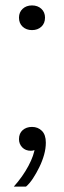

<svg xmlns="http://www.w3.org/2000/svg" viewBox="-20 -552 237 708"><path d="M31 136Q64 99 85 59.5Q106 20 109 -10L117 -5Q114 -2 108 1Q102 4 94 4Q74 4 62 -8.5Q50 -21 50 -39Q50 -60 63.5 -72Q77 -84 98 -84Q120 -84 134.5 -69.5Q149 -55 149 -26Q149 -4 142.5 19Q136 42 125 64.5Q114 87 101.5 106Q89 125 76 136ZM98 -441Q77 -441 63.5 -453.5Q50 -466 50 -487Q50 -507 63.5 -519.5Q77 -532 98 -532Q119 -532 132.5 -519.5Q146 -507 146 -487Q146 -466 132.5 -453.5Q119 -441 98 -441Z"/></svg>

Font: Mona Sans ExtraLight
Style: Regular
Weight: 400
Version: Version 2.000